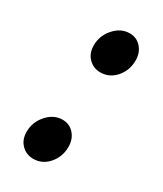

<svg xmlns="http://www.w3.org/2000/svg" viewBox="-134 -539 513 604"><g transform="rotate(30 122.0 -237.0)"><path d="M136 -331Q111 -331 93.5 -348.5Q76 -366 76 -395Q76 -430 100 -457Q124 -484 156 -484Q181 -484 197.5 -465.5Q214 -447 214 -419Q214 -383 191.5 -357Q169 -331 136 -331ZM89 10Q64 10 46.5 -7.5Q29 -25 29 -54Q29 -89 53 -116Q77 -143 109 -143Q134 -143 150.5 -124.5Q167 -106 167 -78Q167 -42 144.5 -16Q122 10 89 10Z"/></g></svg>

Font: Overlock
Style: Bold Italic
Weight: 700
Designer: Dario Muhafara
Foundry: Dario Manuel Muhafara
Version: Version 1.002